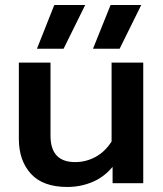

<svg xmlns="http://www.w3.org/2000/svg" viewBox="-20 -729 650 764"><path d="M196 -709H319L233 -535H127ZM420 -709H542L456 -535H350ZM55 -177V-480H181V-189Q181 -84 279 -84Q322 -84 360 -104.5Q398 -125 424 -166V-480H550V0H428V-65Q394 -24 347 -4.5Q300 15 248 15Q151 15 103 -37.5Q55 -90 55 -177Z"/></svg>

Font: Prompt Medium
Style: Regular
Weight: 500
Designer: Katatrad Team
Foundry: CadsonDemak
Version: Version 1.000